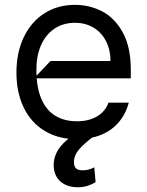

<svg xmlns="http://www.w3.org/2000/svg" viewBox="-20 -573 618 806"><path d="M303.3 11.4Q225.5 11.4 167.8 -23.4Q110.1 -58.2 79.5 -121.6Q49 -185 49 -268.5Q49 -351.6 79.5 -416.2Q110.1 -480.8 165.8 -516.7Q221.6 -552.6 294.7 -552.6Q356.2 -552.6 408.9 -525.2Q461.6 -497.9 495.4 -436.8Q529.1 -375.7 529.1 -279.8V-244.3H122.9L191.8 -316.8H443.9Q443.9 -362.9 425.4 -399.5Q407 -436.1 373 -456.7Q339.1 -477.3 294.7 -477.3Q244.7 -477.3 207.9 -452.1Q171.2 -426.8 151.8 -382.3Q132.5 -337.7 132.8 -279.8Q132.8 -206.7 153.4 -158.4Q174 -110.1 212.2 -87Q250.4 -63.9 303.3 -63.9Q352.6 -63.9 387.3 -84.3Q421.9 -104.8 435.4 -142H520.6Q507.5 -93.4 477.5 -58.8Q447.4 -24.1 402.9 -6.4Q358.3 11.4 303.3 11.4ZM306.1 213.1Q276.6 213.1 253.7 202.1Q230.8 191.1 218 170.1Q205.3 149.1 205.3 119.3Q205.3 92 218.4 65.9Q231.5 39.8 260.3 15.3Q289.1 -9.2 334.5 -29.8L372.9 0Q333.8 28.8 312.1 54Q290.5 79.2 290.5 108Q290.5 125 298.8 133.5Q307.2 142 327.4 142Q340.9 142 352.8 138.7Q364.7 135.3 374.3 130Q374.6 130 375 129.8Q375.4 129.6 375.7 129.3L381.4 191.8Q367.2 200.6 348.2 206.9Q329.2 213.1 306.1 213.1Z"/></svg>

Font: Riot Sans
Style: Regular
Weight: 400
Designer: Rasmus Andersson
Foundry: rsms
Version: Version 3.005